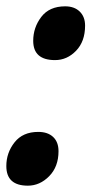

<svg xmlns="http://www.w3.org/2000/svg" viewBox="-20 -576 290 607"><path d="M154 -386Q85 -386 85 -447Q85 -489 110.5 -522.5Q136 -556 186 -556Q215 -556 232 -539.5Q249 -523 249 -495Q249 -445 220.5 -415.5Q192 -386 154 -386ZM68 11Q0 11 0 -51Q0 -93 26 -126Q52 -159 101 -159Q131 -159 148 -143Q165 -127 165 -98Q165 -49 135.5 -19Q106 11 68 11Z"/></svg>

Font: Noto Sans ExtraCondensed ExtraBold
Style: Italic
Weight: 800
Width: 2
Italic angle: -12°
Designer: Monotype Design Team
Foundry: Monotype Imaging Inc.
Version: Version 2.013; ttfautohint (v1.8.4.7-5d5b)